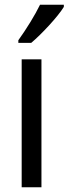

<svg xmlns="http://www.w3.org/2000/svg" viewBox="-20 -786 288 806"><path d="M248 -757V-766H148C126 -721 92 -666 57 -617V-606H111C154 -642 223 -716 248 -757ZM154 0V-537H71V0Z"/></svg>

Font: Noto Sans Gurmukhi UI Condensed
Style: Regular
Weight: 400
Width: 3
Designer: Jelle Bosma - Monotype Design Team
Foundry: Monotype Imaging Inc.
Version: Version 2.004